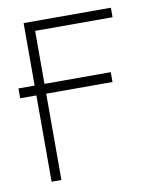

<svg xmlns="http://www.w3.org/2000/svg" viewBox="-64 -548 459 596"><g transform="rotate(-10 165.5 -250.0)"><path d="M0 -303V-272H291V-303ZM51 -500V0H82V-470H326V-500Z"/></g></svg>

Font: Advent Pro ExtraLight
Style: Regular
Weight: 250
Version: Version 3.000